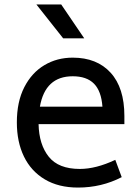

<svg xmlns="http://www.w3.org/2000/svg" viewBox="-20 -829 625 866"><path d="M56 0ZM340 -67Q413 -67 500 -108L529 -30Q438 17 332 17Q244 17 182 -20Q120 -57 88 -123Q56 -189 56 -277Q56 -370 89.5 -435.5Q123 -501 180 -535Q237 -569 308 -569Q417 -569 479 -501Q541 -433 541 -306V-269H154Q156 -177 200 -122Q244 -67 340 -67ZM160 -348H442Q437 -418 404 -451.5Q371 -485 308 -485Q184 -485 160 -348ZM144 -809H256L360 -656H265Z"/></svg>

Font: Biryani
Style: Regular
Weight: 400
Designer: Dan Reynolds and Mathieu Réguer
Foundry: Dan Reynolds and Mathieu Réguer
Version: Version 1.004; ttfautohint (v1.1) -l 5 -r 5 -G 72 -x 0 -D la